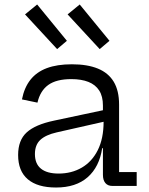

<svg xmlns="http://www.w3.org/2000/svg" viewBox="-20 -829 664 856"><path d="M481.2 0Q460.7 0 449.8 -12.9Q438.9 -25.9 438.9 -49.4V-209.6L445.5 -226.1L441.9 -286.7L438.9 -318.1V-358.5Q438.9 -399.4 422.3 -425.4Q405.6 -451.4 374.1 -463.9Q342.5 -476.3 297.9 -476.3Q231.5 -476.3 195.3 -450.3Q159.1 -424.2 147 -371.4L77.9 -385.8Q88.1 -438.4 115.5 -473.2Q142.9 -508 188.7 -525.2Q234.5 -542.4 300.5 -542.4Q369.4 -542.4 416.2 -523.3Q463.1 -504.2 487 -464.6Q510.9 -424.9 510.9 -362.7V-61.9H589.4V0ZM229.9 7Q147.1 7 104 -29.7Q60.8 -66.3 60.8 -138Q60.8 -203.9 99 -238.7Q137.2 -273.6 221 -291.2L460.5 -342.1V-290.3L232.8 -238.8Q183.8 -227.7 159.7 -205.3Q135.7 -182.9 135.7 -142.3Q135.7 -98.7 162.6 -77Q189.5 -55.2 241.3 -55.2Q299.1 -55.2 344.5 -81.6Q390 -108 415.9 -159.6Q441.9 -211.2 441.9 -286.7L460.8 -168.3H435.6Q423 -84.9 370.8 -38.9Q318.5 7 229.9 7ZM335.4 -809 281.4 -764.8 424.5 -610.1 468.1 -647.1ZM145.6 -809 91.6 -764.8 234.7 -610.1 278.2 -647.1Z"/></svg>

Font: Hepta Slab ExtraLight
Style: Regular
Weight: 200
Designer: Michael LaGattuta
Foundry: Michael LaGattuta
Version: Version 1.100